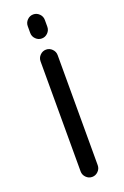

<svg xmlns="http://www.w3.org/2000/svg" viewBox="-176 -1010 670 1041"><g transform="rotate(-20 158.5 -489.0)"><path d="M115.2 -869.1V-908.2Q115.2 -928.7 129.9 -943.4Q144.5 -958 164.6 -958Q184.6 -958 199.2 -943.4Q213.9 -928.7 213.9 -908.2V-869.1Q213.9 -848.6 199.2 -834Q184.6 -819.3 164.6 -819.3Q144.5 -819.3 129.9 -834Q115.2 -848.6 115.2 -869.1ZM115.2 -70.3V-705.1Q115.2 -725.6 129.9 -740.2Q144.5 -754.9 164.6 -754.9Q184.6 -754.9 199.2 -740.2Q213.9 -725.6 213.9 -705.1V-70.3Q213.9 -49.8 199.2 -35.2Q184.6 -20.5 164.6 -20.5Q144.5 -20.5 129.9 -35.2Q115.2 -49.8 115.2 -70.3Z"/></g></svg>

Font: Gen Jyuu GothicX Regular
Style: Regular
Weight: 400
Designer: [Source Han Sans]
Ryoko NISHIZUKA  (kana & ideographs); Paul D. Hunt (Latin, Greek & Cyrillic); Wenlong ZHANG  (bopomofo
Version: Version 1.002.20150607